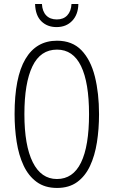

<svg xmlns="http://www.w3.org/2000/svg" viewBox="-20 -927 565 957"><path d="M473.6 -357.9Q473.6 -283.7 463.1 -217.3Q452.6 -150.9 428.7 -99.9Q404.8 -48.8 364.5 -19.5Q324.2 9.8 264.2 9.8Q203.6 9.8 162.6 -20.3Q121.6 -50.3 97.4 -102.3Q73.2 -154.3 63 -220.5Q52.7 -286.6 52.7 -358.4Q52.7 -541.5 106.7 -632.8Q160.6 -724.1 264.2 -724.1Q340.3 -724.1 386.2 -676.3Q432.1 -628.4 452.9 -545.4Q473.6 -462.4 473.6 -357.9ZM101.6 -357.9Q101.6 -202.1 143.3 -118.4Q185.1 -34.7 263.7 -34.7Q343.8 -34.7 383.8 -116.7Q423.8 -198.7 423.8 -357.9Q423.8 -515.1 384 -597.4Q344.2 -679.7 264.2 -679.7Q181.6 -679.7 141.6 -596.4Q101.6 -513.2 101.6 -357.9ZM370.6 -907.2Q369.6 -854.5 339.8 -823.2Q310.1 -792 261.7 -792Q215.8 -792 186.3 -820.8Q156.7 -849.6 154.8 -907.2H189Q190.9 -870.6 210.2 -850.3Q229.5 -830.1 263.2 -830.1Q296.4 -830.1 315.4 -850.6Q334.5 -871.1 336.4 -907.2Z"/></svg>

Font: Open Sans Condensed Light
Style: Regular
Weight: 300
Width: 3
Designer: Monotype Design Team
Foundry: Monotype Imaging Inc.
Version: Version 3.003; ttfautohint (v1.8.4)